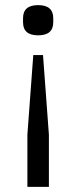

<svg xmlns="http://www.w3.org/2000/svg" viewBox="-20 -548 298 750"><path d="M87 182V-22L110 -333H148L171 -22V182ZM129 -410Q70 -410 70 -461V-477Q70 -528 129 -528Q188 -528 188 -477V-461Q188 -410 129 -410Z"/></svg>

Font: IBM Plex Sans Condensed
Style: Regular
Weight: 400
Width: 3
Designer: Mike Abbink, Paul van der Laan, Pieter van Rosmalen
Foundry: Bold Monday
Version: Version 1.1